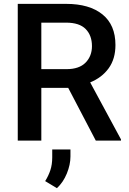

<svg xmlns="http://www.w3.org/2000/svg" viewBox="-20 -731 669 998"><path d="M478 0 334.5 -274.4H194.8V0H72.3V-710.9H323.7Q444.8 -710.9 512.5 -656.2Q580.1 -601.6 580.1 -497.1Q580.1 -424.8 544.9 -376.2Q509.8 -327.6 448.7 -302.7L608.9 -6.3V0ZM323.7 -613.3H194.8V-371.6H325.7Q391.6 -371.6 424.8 -405.5Q458 -439.5 458 -491.2Q458 -546.9 425.3 -580.1Q392.6 -613.3 323.7 -613.3ZM346.2 45.9V82.5Q346.2 125 327.4 170.9Q308.6 216.8 275.9 247.1L214.8 210.4Q231.9 183.1 241.7 153.8Q251.5 124.5 251.5 86.9V45.9Z"/></svg>

Font: Vazirmatn FD Medium
Style: Regular
Weight: 500
Designer: Saber Rastikerdar
Foundry: Saber Rastikerdar
Version: Version 33.003